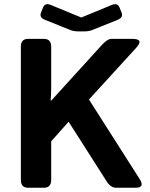

<svg xmlns="http://www.w3.org/2000/svg" viewBox="-20 -883 705 903"><path d="M191.9 -789.6Q163.6 -800.8 172.9 -823.7L182.6 -848.1Q191.9 -871.1 219.7 -859.4L361.8 -800.8H362.8L504.9 -859.4Q532.7 -871.1 542 -848.1L551.8 -823.7Q561 -800.8 532.7 -789.6L413.6 -741.7Q397.9 -735.4 377 -735.4H347.7Q326.7 -735.4 311 -741.7ZM112.3 0Q78.1 0 78.1 -36.6V-663.6Q78.1 -700.2 112.3 -700.2H186.5Q220.7 -700.2 220.7 -663.6V-469.2Q220.7 -439.9 218.3 -410.6H221.7L459 -671.4Q485.4 -700.2 503.9 -700.2H602.1Q659.2 -700.2 620.6 -658.2L398.4 -415L636.2 -42Q663.1 0 617.7 0H526.4Q501 0 482.4 -28.8L302.7 -310.5L220.7 -218.3V-36.6Q220.7 0 186.5 0Z"/></svg>

Font: Istok
Style: Bold
Weight: 700
Designer: Andrey V. Panov
Foundry: Andrey V. Panov
Version: Version 1.0.1